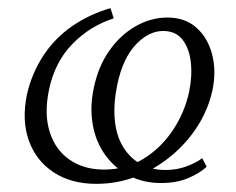

<svg xmlns="http://www.w3.org/2000/svg" viewBox="-20 -443 580 471"><path d="M216 8Q155 8 112 -20Q69 -48 51 -97.5Q33 -147 46 -211Q58 -263 86 -306Q114 -349 156.5 -378.5Q199 -408 251 -423L259 -398Q200 -379 157 -334.5Q114 -290 100 -222Q88 -163 102 -119Q116 -75 151 -51Q186 -27 235 -27Q289 -27 332 -53.5Q375 -80 404 -123.5Q433 -167 444 -218Q452 -257 448 -291Q444 -325 427.5 -346Q411 -367 380 -367Q345 -367 313.5 -334Q282 -301 268 -237Q258 -189 261.5 -150Q265 -111 281.5 -83.5Q298 -56 324.5 -41Q351 -26 386 -26Q414 -26 438 -35Q462 -44 476 -55L487 -34Q470 -18 441.5 -6Q413 6 375 6Q331 6 296 -12.5Q261 -31 238 -63Q215 -95 207.5 -137.5Q200 -180 210 -227Q221 -280 248 -318.5Q275 -357 312.5 -378.5Q350 -400 391 -400Q434 -400 462 -375Q490 -350 500.5 -309Q511 -268 501 -221Q491 -175 465 -134Q439 -93 400.5 -61Q362 -29 315.5 -10.5Q269 8 216 8Z"/></svg>

Font: Ysabeau Infant Light
Style: Italic
Weight: 300
Italic angle: -12°
Designer: Christian Thalmann (Catharsis Fonts)
Version: Version 2.001;gftools[0.9.30]; featfreeze: ss01,ss02,lnum